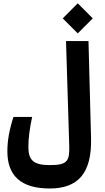

<svg xmlns="http://www.w3.org/2000/svg" viewBox="-20 -938 626 1143"><path d="M275.9 184.1C443.4 184.1 527.3 94.7 522 -116.2L506.8 -693.4H373L392.1 -73.7C395 19 383.8 44.9 276.9 44.9C178.2 44.9 148.9 15.1 148.9 -64.5C148.9 -114.3 156.7 -175.3 171.4 -241.7H60.1C34.7 -163.1 23.9 -100.1 23.9 -36.6C23.9 108.4 105.5 184.1 275.9 184.1ZM442.9 -739.3 532.2 -828.6 442.9 -918.5 353.5 -828.6Z"/></svg>

Font: Cascadia Code
Style: Bold
Weight: 700
Monospace: yes
Designer: Aaron Bell
Foundry: Saja Typeworks
Version: Version 2404.023